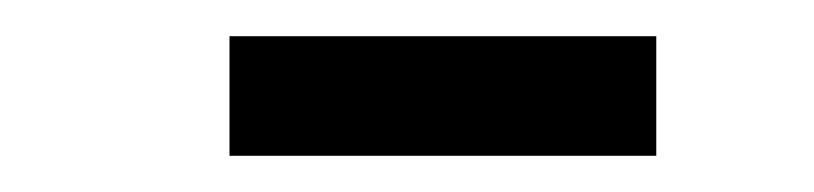

<svg xmlns="http://www.w3.org/2000/svg" viewBox="-20 -679 445 105"><path d="M105.5 -659.2H338.9V-593.8H105.5Z"/></svg>

Font: Puritan
Style: Bold
Weight: 700
Version: 2.1